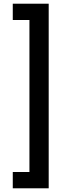

<svg xmlns="http://www.w3.org/2000/svg" viewBox="-20 -852 370 1037"><path d="M49 77H139V-744H49V-832H243V165H49Z"/></svg>

Font: Noto Sans Gurmukhi ExtraCondensed SemiBold
Style: Regular
Weight: 600
Width: 2
Designer: Jelle Bosma - Monotype Design Team
Foundry: Monotype Imaging Inc.
Version: Version 2.004; ttfautohint (v1.8.4.7-5d5b)